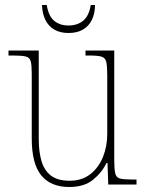

<svg xmlns="http://www.w3.org/2000/svg" viewBox="-20 -738 586 768"><path d="M257 10Q183 10 145 -36.5Q107 -83 107 -184V-442Q107 -477 103 -492.5Q99 -508 83 -512Q67 -516 32 -516H14V-536H135V-182Q135 -131 146 -93.5Q157 -56 184 -35.5Q211 -15 258 -15Q308 -15 341.5 -41.5Q375 -68 392 -110.5Q409 -153 409 -202V-436Q409 -474 405 -490.5Q401 -507 386 -511.5Q371 -516 334 -516H322V-536H437V-97Q437 -61 441 -44.5Q445 -28 459.5 -24Q474 -20 505 -20H526V0H413L410 -86H406Q387 -47 351.5 -18.5Q316 10 257 10ZM254 -606Q221 -606 197.5 -619.5Q174 -633 161.5 -658.5Q149 -684 148 -718H167Q174 -674 196.5 -655Q219 -636 254 -636Q289 -636 312.5 -655Q336 -674 343 -718H360Q360 -684 347.5 -658.5Q335 -633 311.5 -619.5Q288 -606 254 -606Z"/></svg>

Font: Noto Serif Khmer SemiCondensed Thin
Style: Regular
Weight: 250
Width: 4
Designer: Danh Hong and the Monotype Design Team
Foundry: Monotype Imaging Inc.
Version: Version 2.004